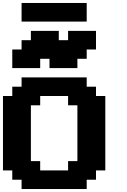

<svg xmlns="http://www.w3.org/2000/svg" viewBox="-20 -1270 852 1290"><path d="M125 0H562.5V-62.5H625V-125H687.5V-625H625V-687.5H562.5V-750H125V-687.5H62.5V-625H0V-125H62.5V-62.5H125ZM437.5 -125H250V-187.5H187.5V-562.5H250V-625H437.5V-562.5H500V-187.5H437.5ZM312.5 -812.5H500V-875H562.5V-937.5H625V-1062.5H437.5V-1000H375V-1062.5H187.5V-1000H125V-937.5H62.5V-812.5H250V-875H312.5ZM125 -1125H562.5V-1250H125Z"/></svg>

Font: Faithful 32x
Style: Semibold
Weight: 400
Foundry: Faithful Resource Pack
Version: Version 1.0; January 27, 2023